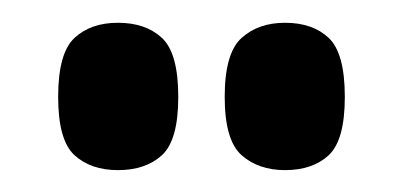

<svg xmlns="http://www.w3.org/2000/svg" viewBox="-20 -772 361 172"><path d="M235.3 -619.6Q211.5 -619.6 196.4 -633Q181.3 -646.4 181.3 -685.2Q181.3 -724.4 196.4 -738Q211.5 -751.6 235.3 -751.6Q260.1 -751.6 274.5 -738Q288.9 -724.4 288.9 -685.2Q288.9 -646.4 274.5 -633Q260.1 -619.6 235.3 -619.6ZM85.7 -619.6Q61.3 -619.6 46.7 -633Q32.1 -646.4 32.1 -685.2Q32.1 -724.4 46.7 -738Q61.3 -751.6 85.7 -751.6Q110.5 -751.6 125.1 -738Q139.7 -724.4 139.7 -685.2Q139.7 -646.4 125.1 -633Q110.5 -619.6 85.7 -619.6Z"/></svg>

Font: Georama ExtraCondensed Thin
Style: Regular
Weight: 100
Width: 2
Designer: Jean-Baptiste Levee
Foundry: Production Type
Version: Version 1.001